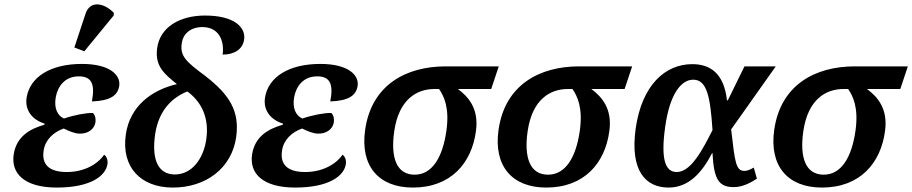

<svg xmlns="http://www.w3.org/2000/svg" viewBox="-20 -835 4110 865"><path d="M360 -604 492 -765 493 -777C453 -819 388 -837 366 -775L315 -621ZM236 10C389 10 456 -43 464 -95C467 -114 460 -131 449 -138C420 -95 359 -60 281 -60C201 -60 166 -94 177 -159C185 -207 222 -240 267 -256C290 -245 316 -233 339 -233C375 -232 405 -252 410 -284C412 -298 410 -314 399 -326C369 -327 315 -317 268 -301C238 -315 223 -348 231 -396C240 -447 273 -491 335 -491C393 -491 409 -456 394 -378C479 -381 510 -406 517 -447C525 -496 476 -547 349 -547C207 -547 115 -488 100 -396C91 -339 124 -296 181 -278L180 -273C116 -255 55 -221 42 -141C28 -55 88 10 236 10Z M756 10C907 11 1024 -77 1044 -217C1060 -332 1017 -407 902 -495C817 -558 790 -583 799 -641C804 -680 836 -713 892 -713C963 -713 992 -656 983 -589C1036 -589 1074 -613 1080 -658C1087 -710 1038 -765 904 -765C791 -765 701 -714 688 -618C676 -534 726 -498 777 -456C661 -429 565 -355 547 -230C525 -81 615 9 756 10ZM766 -49C698 -50 661 -107 679 -231C696 -342 759 -397 824 -423C887 -377 924 -305 909 -205C896 -119 844 -48 766 -49Z M1310 10C1463 10 1530 -43 1538 -95C1541 -114 1534 -131 1523 -138C1494 -95 1433 -60 1355 -60C1275 -60 1240 -94 1251 -159C1259 -207 1296 -240 1341 -256C1364 -245 1390 -233 1413 -233C1449 -232 1479 -252 1484 -284C1486 -298 1484 -314 1473 -326C1443 -327 1389 -317 1342 -301C1312 -315 1297 -348 1305 -396C1314 -447 1347 -491 1409 -491C1467 -491 1483 -456 1468 -378C1553 -381 1584 -406 1591 -447C1599 -496 1550 -547 1423 -547C1281 -547 1189 -488 1174 -396C1165 -339 1198 -296 1255 -278L1254 -273C1190 -255 1129 -221 1116 -141C1102 -55 1162 10 1310 10Z M1840 10C2013 10 2105 -102 2124 -243C2139 -346 2089 -400 2043 -434H2193L2227 -536H1988C1811 -536 1654 -454 1625 -250C1602 -88 1685 10 1840 10ZM1848 -48C1767 -48 1739 -124 1756 -243C1777 -390 1860 -434 1937 -434H1958C1980 -402 2006 -350 1991 -245C1974 -126 1927 -48 1848 -48Z M2441 10C2614 10 2706 -102 2725 -243C2740 -346 2690 -400 2644 -434H2794L2828 -536H2589C2412 -536 2255 -454 2226 -250C2203 -88 2286 10 2441 10ZM2449 -48C2368 -48 2340 -124 2357 -243C2378 -390 2461 -434 2538 -434H2559C2581 -402 2607 -350 2592 -245C2575 -126 2528 -48 2449 -48Z M2992 10C3082 10 3142 -56 3188 -145H3190C3196 -27 3218 8 3286 8C3328 8 3365 -14 3390 -30L3376 -80C3358 -70 3346 -65 3334 -65C3295 -65 3291 -104 3274 -252L3475 -536H3334L3259 -383H3255C3242 -505 3179 -546 3099 -546C2976 -546 2872 -451 2844 -257C2817 -65 2889 10 2992 10ZM3029 -60C2983 -60 2954 -104 2977 -265C2998 -414 3050 -476 3103 -476C3165 -476 3180 -399 3190 -249C3145 -160 3093 -60 3029 -60Z M3683 10C3856 10 3948 -102 3967 -243C3982 -346 3932 -400 3886 -434H4036L4070 -536H3831C3654 -536 3497 -454 3468 -250C3445 -88 3528 10 3683 10ZM3691 -48C3610 -48 3582 -124 3599 -243C3620 -390 3703 -434 3780 -434H3801C3823 -402 3849 -350 3834 -245C3817 -126 3770 -48 3691 -48Z"/></svg>

Font: Noto Serif SemiBold
Style: Italic
Weight: 600
Italic angle: -12°
Designer: Monotype Design Team
Foundry: Monotype Imaging Inc.
Version: Version 2.014